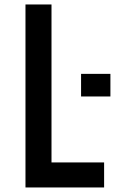

<svg xmlns="http://www.w3.org/2000/svg" viewBox="-20 -805 540 850"><path d="M92.8 24.9V-785.2H208V-85.9H440.9V24.9ZM338.9 -377.9V-478H468.8V-377.9Z"/></svg>

Font: BIZ UDGothic
Style: Bold
Weight: 700
Monospace: yes
Designer: TypeBank Co., Ltd.
Foundry: Morisawa Inc.
Version: Version 1.05